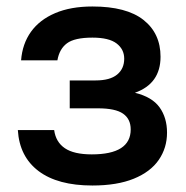

<svg xmlns="http://www.w3.org/2000/svg" viewBox="-20 -561 575 592"><path d="M35 -160H147Q152 -123 180 -104Q208 -85 263 -85Q383 -85 383 -162Q383 -194 359.5 -210.5Q336 -227 282 -227H195V-313H275Q319 -313 341 -331Q363 -349 363 -380Q363 -409 339.5 -427Q316 -445 265 -445Q210 -445 186.5 -427.5Q163 -410 157 -375H45Q49 -426 75.5 -463Q102 -500 150 -520.5Q198 -541 265 -541Q370 -541 422.5 -499.5Q475 -458 475 -386Q475 -303 396 -275Q449 -262 472 -230Q495 -198 495 -152Q495 -105 469.5 -68Q444 -31 392.5 -10Q341 11 265 11Q158 11 99 -33.5Q40 -78 35 -160Z"/></svg>

Font: .
Style: 
Weight: 500
Designer: A.Korolkova, Vitaly Kuzmin
Foundry: ParaType Ltd
Version: Version 1.000; Glyphs 3.2, build 3192.0